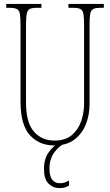

<svg xmlns="http://www.w3.org/2000/svg" viewBox="-20 -734 562 982"><path d="M258 10Q181 10 133 -42.5Q85 -95 85 -214V-609Q85 -646 81.5 -664Q78 -682 66 -688Q54 -694 29 -694H12V-714H192V-694H169Q145 -694 133 -688.5Q121 -683 117 -664Q113 -645 113 -606V-210Q113 -108 153 -61.5Q193 -15 259 -15Q315 -15 348 -43.5Q381 -72 395.5 -115Q410 -158 410 -202V-607Q410 -645 406.5 -663.5Q403 -682 391 -688Q379 -694 354 -694H330V-714H511V-694H494Q469 -694 457 -688Q445 -682 441.5 -663.5Q438 -645 438 -607V-200Q438 -145 418.5 -97Q399 -49 359.5 -19.5Q320 10 258 10ZM284 228Q251 228 228 205Q205 182 205 130Q205 77 230 43.5Q255 10 278 0H311Q282 12 257.5 46Q233 80 233 127Q233 167 247 185Q261 203 285 203Q299 203 309.5 200Q320 197 333 189V215Q321 222 310.5 225Q300 228 284 228Z"/></svg>

Font: Noto Serif Ethiopic ExtraCondensed Thin
Style: Regular
Weight: 100
Width: 2
Designer: Monotype Design Team
Foundry: Monotype Imaging Inc.
Version: Version 2.102; ttfautohint (v1.8.4.7-5d5b)